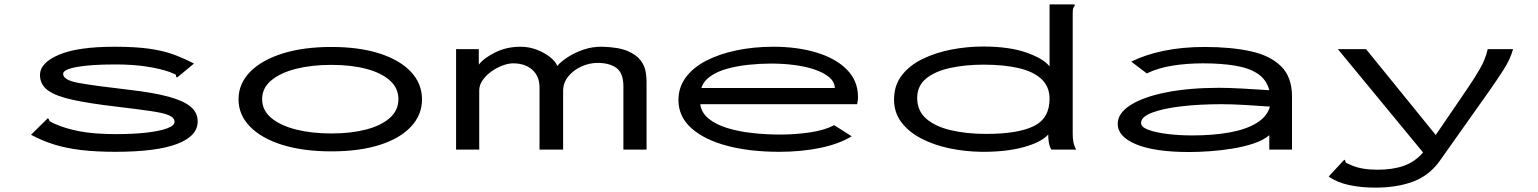

<svg xmlns="http://www.w3.org/2000/svg" viewBox="-20 -685 7040 879"><path d="M508 10Q420 10 352.5 2Q285 -6 229.5 -23Q174 -40 122 -68L192 -137L199 -144L204 -139Q204 -131 210.5 -128Q217 -125 231 -118Q280 -96 346.5 -83.5Q413 -71 512 -71Q592 -71 652 -78Q712 -85 745.5 -97.5Q779 -110 779 -127Q779 -146 754 -157Q729 -168 670.5 -176.5Q612 -185 512 -197Q392 -211 315 -227.5Q238 -244 200.5 -270.5Q163 -297 163 -342Q163 -397 249 -434Q335 -471 504 -471Q599 -471 663 -462Q727 -453 774.5 -435.5Q822 -418 868 -394L798 -336L790 -330L786 -335Q787 -344 780 -346Q773 -348 758 -355Q713 -371 650 -380.5Q587 -390 508 -390Q396 -390 332.5 -378.5Q269 -367 269 -347Q269 -318 341.5 -305Q414 -292 570 -274Q684 -261 753 -242Q822 -223 853.5 -196Q885 -169 885 -129Q885 -62 790.5 -26Q696 10 508 10Z M1497 8Q1369 8 1273.5 -21.5Q1178 -51 1125 -105Q1072 -159 1072 -230Q1072 -302 1125 -356Q1178 -410 1273.5 -440Q1369 -470 1497 -470Q1625 -470 1718 -440Q1811 -410 1861.5 -356Q1912 -302 1912 -230Q1912 -159 1861.5 -105Q1811 -51 1718 -21.5Q1625 8 1497 8ZM1497 -74Q1587 -74 1656 -92Q1725 -110 1764.5 -145Q1804 -180 1804 -231Q1804 -282 1764.5 -317Q1725 -352 1656 -370Q1587 -388 1497 -388Q1407 -388 1335.5 -370Q1264 -352 1222 -317Q1180 -282 1180 -231Q1180 -180 1222 -145Q1264 -110 1335.5 -92Q1407 -74 1497 -74Z M2068 0V-460H2172V-389Q2196 -420 2248 -445.5Q2300 -471 2363 -471Q2403 -471 2438.5 -457Q2474 -443 2499 -423Q2524 -403 2531 -383Q2548 -403 2579.5 -423.5Q2611 -444 2652 -458Q2693 -472 2738 -471Q2812 -469 2853 -451.5Q2894 -434 2912.5 -409Q2931 -384 2935.5 -358.5Q2940 -333 2940 -315V0H2834V-290Q2834 -350 2802.5 -373.5Q2771 -397 2716 -397Q2678 -397 2641.5 -380.5Q2605 -364 2581.5 -335Q2558 -306 2558 -268V0H2450V-284Q2450 -336 2417 -365.5Q2384 -395 2329 -395Q2307 -395 2280.5 -385Q2254 -375 2230 -358Q2206 -341 2190 -318.5Q2174 -296 2174 -271V0Z M3547 10Q3413 10 3309 -17.5Q3205 -45 3145.5 -98Q3086 -151 3086 -227Q3086 -285 3119.5 -330.5Q3153 -376 3213 -407Q3273 -438 3352 -454.5Q3431 -471 3521 -471Q3630 -471 3718 -444.5Q3806 -418 3857 -366.5Q3908 -315 3908 -241Q3908 -232 3907 -224Q3906 -216 3904 -208H3186Q3191 -169 3224 -142Q3257 -115 3309 -99Q3361 -83 3424 -76Q3487 -69 3551 -69Q3622 -69 3689 -79Q3756 -89 3799 -112L3879 -61Q3822 -26 3735.5 -8Q3649 10 3547 10ZM3191 -282H3802Q3801 -311 3775.5 -332Q3750 -353 3708.5 -367Q3667 -381 3615.5 -387.5Q3564 -394 3511 -394Q3460 -394 3407.5 -388.5Q3355 -383 3309.5 -370.5Q3264 -358 3232.5 -336Q3201 -314 3191 -282Z M4473 10Q4398 9 4326.5 -6Q4255 -21 4197.5 -51Q4140 -81 4106.5 -125.5Q4073 -170 4073 -229Q4073 -294 4108.5 -340Q4144 -386 4203.5 -415Q4263 -444 4335 -458Q4407 -472 4481 -472Q4600 -472 4678.5 -444.5Q4757 -417 4785 -381V-665H4900V-658Q4894 -652 4892.5 -645Q4891 -638 4891 -621V-71Q4891 -53 4894 -35.5Q4897 -18 4907 0H4793Q4784 -17 4781.5 -34Q4779 -51 4779 -69Q4746 -33 4665 -11Q4584 11 4473 10ZM4495 -72Q4640 -72 4712.5 -107.5Q4785 -143 4785 -232Q4785 -289 4747.5 -323.5Q4710 -358 4642.5 -373.5Q4575 -389 4483 -389Q4400 -389 4330.5 -374Q4261 -359 4220 -325.5Q4179 -292 4179 -236Q4179 -178 4220 -142Q4261 -106 4332.5 -89Q4404 -72 4495 -72Z M5425 11Q5267 11 5182 -24Q5097 -59 5097 -118Q5097 -167 5156.5 -204.5Q5216 -242 5321 -262.5Q5426 -283 5561 -283Q5606 -283 5669 -279.5Q5732 -276 5791 -272Q5778 -321 5738 -347.5Q5698 -374 5634.5 -384.5Q5571 -395 5487 -395Q5414 -395 5348 -384.5Q5282 -374 5230 -349L5159 -403Q5224 -435 5308.5 -452.5Q5393 -470 5495 -470Q5615 -470 5705 -450.5Q5795 -431 5845 -381.5Q5895 -332 5895 -243V0H5791V-66Q5764 -43 5719 -28Q5674 -13 5621 -4.5Q5568 4 5516.5 7.5Q5465 11 5425 11ZM5204 -122Q5204 -103 5238 -90.5Q5272 -78 5325.5 -71.5Q5379 -65 5439 -65Q5532 -65 5608 -78.5Q5684 -92 5732.5 -121.5Q5781 -151 5794 -197Q5741 -201 5679.5 -204.5Q5618 -208 5573 -208Q5470 -208 5386.5 -198Q5303 -188 5253.5 -169Q5204 -150 5204 -122Z M6277 174Q6211 174 6155.5 162Q6100 150 6063 123L6127 54L6135 46L6139 51Q6139 59 6146 62Q6153 65 6168 72Q6215 92 6286 92Q6356 92 6407 74Q6458 56 6495 13L6105 -460H6234L6553 -67L6695 -275Q6726 -320 6753.5 -367Q6781 -414 6791 -460H6907Q6894 -413 6863 -365Q6832 -317 6799 -270L6571 52Q6523 119 6449 146.5Q6375 174 6277 174Z"/></svg>

Font: Inconsolata UltraExpanded Medium
Style: Regular
Weight: 500
Width: 9
Monospace: yes
Designer: Raph Levien, Cyreal, Brenton Simpson
Foundry: Raph Levien, Cyreal, Google
Version: Version 3.001; ttfautohint (v1.8.2.53-6de2)